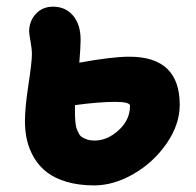

<svg xmlns="http://www.w3.org/2000/svg" viewBox="-20 -565 591 579"><path d="M264.2 -5.9Q217.8 -5.9 181.4 -16.6Q145 -27.3 121.6 -45.4Q98.1 -63.5 83 -88.9Q67.9 -114.3 61.5 -141.6Q55.2 -168.9 55.2 -200.2Q55.2 -240.2 65.7 -309.1Q76.2 -377.9 76.2 -400.9Q76.2 -418 72 -440.4Q67.9 -462.9 67.9 -470.2Q67.9 -501 87.9 -522.9Q107.9 -544.9 140.1 -544.9Q177.2 -544.9 200.2 -518.1Q223.1 -491.2 223.1 -444.8Q223.1 -423.8 219.2 -376Q317.4 -394 370.1 -394Q522 -394 522 -249Q522 -189.5 482.4 -132.3Q442.9 -75.2 382.8 -40.5Q322.8 -5.9 264.2 -5.9ZM206.1 -236.8Q206.1 -222.7 206.1 -216.6Q206.1 -210.4 207.3 -197.8Q208.5 -185.1 210.4 -179.2Q212.4 -173.3 216.6 -164.6Q220.7 -155.8 227.1 -151.6Q233.4 -147.5 242.9 -144.3Q252.4 -141.1 265.1 -141.1Q303.7 -141.1 337.9 -172.4Q372.1 -203.6 372.1 -246.1Q372.1 -257.8 327.1 -257.8Q278.3 -257.8 206.1 -248Z"/></svg>

Font: Shantell Sans Bouncy
Style: Bold
Weight: 700
Designer: Stephen Nixon, Anya Danilova, Shantell Martin
Foundry: Arrow Type
Version: Version 1.006;[9816181b4]